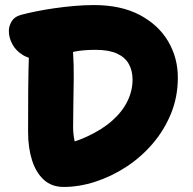

<svg xmlns="http://www.w3.org/2000/svg" viewBox="-20 -729 761 759"><path d="M232 10Q184 10 153 -18.5Q122 -47 106.5 -96Q91 -145 91 -208Q91 -295 91.5 -372.5Q92 -450 95 -532Q96 -564 115 -577.5Q134 -591 180 -591Q216 -591 242 -570Q268 -549 269 -519Q272 -473 271.5 -421Q271 -369 270 -318.5Q269 -268 269 -227Q269 -199 274.5 -174Q280 -149 296 -118L177 -145Q260 -160 321.5 -188Q383 -216 423.5 -252Q464 -288 484 -329.5Q504 -371 504 -414Q504 -450 489 -476.5Q474 -503 442 -517.5Q410 -532 358 -532Q315 -532 283 -526.5Q251 -521 226.5 -513Q202 -505 181.5 -499.5Q161 -494 141 -494Q100 -494 72 -510.5Q44 -527 29.5 -553Q15 -579 15 -607Q15 -626 26 -644.5Q37 -663 62 -670Q88 -677 122.5 -684Q157 -691 195.5 -696.5Q234 -702 274 -705.5Q314 -709 351 -709Q458 -709 532 -670Q606 -631 644.5 -566Q683 -501 683 -422Q683 -346 656 -280Q629 -214 583 -160.5Q537 -107 478.5 -69Q420 -31 356.5 -10.5Q293 10 232 10Z"/></svg>

Font: Shantell Sans ExtraBold
Style: Regular
Weight: 800
Designer: Stephen Nixon, Anya Danilova, Shantell Martin
Foundry: Arrow Type
Version: Version 1.011;[c5ecc13dd]